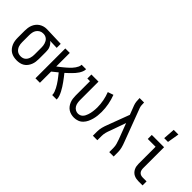

<svg xmlns="http://www.w3.org/2000/svg" viewBox="68 -1555 2364 2364"><g transform="rotate(45 1250.0 -373.5)"><path d="M249 8Q223 8 196.5 2.5Q170 -3 147 -16.5Q124 -30 107 -51Q90 -72 79.5 -96.5Q69 -121 65 -147Q61 -173 61 -200V-320Q61 -346 64.5 -371Q68 -396 77.5 -420Q87 -444 103 -464.5Q119 -485 140 -499Q161 -513 186 -520.5Q211 -528 236 -528H250L489 -520V-450L371 -454Q387 -443 398.5 -427.5Q410 -412 418 -394.5Q426 -377 428.5 -358Q431 -339 431 -320V-200Q431 -174 427.5 -148Q424 -122 414 -97.5Q404 -73 388 -52Q372 -31 349.5 -17Q327 -3 301 2.5Q275 8 249 8ZM249 -62Q265 -62 281 -66.5Q297 -71 310 -81.5Q323 -92 331.5 -106Q340 -120 345 -135.5Q350 -151 352 -167.5Q354 -184 354 -200V-320Q354 -336 352 -351.5Q350 -367 345.5 -381.5Q341 -396 333.5 -410Q326 -424 314.5 -434.5Q303 -445 288.5 -451Q274 -457 259 -458H242Q218 -458 196.5 -445.5Q175 -433 161.5 -413Q148 -393 143.5 -368.5Q139 -344 139 -320V-200Q139 -183 141 -166.5Q143 -150 148.5 -134.5Q154 -119 163.5 -105Q173 -91 186 -81Q199 -71 215.5 -66.5Q232 -62 249 -62Z M569 0V-520H647V-284Q663 -296 679 -308.5Q695 -321 710.5 -333.5Q726 -346 741.5 -359.5Q757 -373 771.5 -386.5Q786 -400 799.5 -415Q813 -430 824.5 -446.5Q836 -463 844.5 -481.5Q853 -500 853 -520H931Q931 -497 922 -475Q913 -453 900.5 -433.5Q888 -414 872.5 -396.5Q857 -379 841 -362.5Q825 -346 808 -330.5Q791 -315 774 -299Q792 -277 809.5 -254Q827 -231 844 -207.5Q861 -184 876.5 -159.5Q892 -135 905.5 -109.5Q919 -84 929 -56.5Q939 -29 939 0H861Q861 -25 852.5 -48Q844 -71 832.5 -93Q821 -115 808 -135.5Q795 -156 780.5 -176Q766 -196 750.5 -215.5Q735 -235 720 -254Q702 -239 683.5 -224.5Q665 -210 647 -195V0Z M1246 8Q1220 8 1194.5 1.5Q1169 -5 1147.5 -19Q1126 -33 1110.5 -54Q1095 -75 1085.5 -99Q1076 -123 1072.5 -148.5Q1069 -174 1069 -200V-450H1023V-520H1147V-200Q1147 -176 1151 -152Q1155 -128 1167 -107.5Q1179 -87 1200.5 -74.5Q1222 -62 1245 -62Q1263 -62 1279.5 -68.5Q1296 -75 1308 -87.5Q1320 -100 1328 -115.5Q1336 -131 1341.5 -147.5Q1347 -164 1351 -181Q1355 -198 1357 -215Q1359 -232 1360.5 -249.5Q1362 -267 1362 -285Q1362 -342 1351 -399Q1340 -456 1319 -510L1392 -535Q1415 -475 1427 -411.5Q1439 -348 1439 -284Q1439 -252 1435.5 -219Q1432 -186 1423.5 -154.5Q1415 -123 1401 -93Q1387 -63 1364 -39Q1341 -15 1310 -3.5Q1279 8 1246 8Z M1569 0V-74Q1569 -111 1578.5 -147.5Q1588 -184 1602 -219L1709 -504L1663 -624Q1654 -649 1651 -675Q1648 -701 1648 -728V-735H1726V-728Q1726 -708 1727.5 -688Q1729 -668 1736 -649L1898 -219Q1912 -184 1921.5 -147.5Q1931 -111 1931 -74V0H1854V-74Q1854 -105 1845.5 -135Q1837 -165 1826 -195L1748 -400L1675 -195Q1669 -180 1664 -165.5Q1659 -151 1655 -135.5Q1651 -120 1649 -104.5Q1647 -89 1647 -74V0Z M2366 0Q2345 0 2324.5 -3.5Q2304 -7 2285 -16Q2266 -25 2251.5 -40Q2237 -55 2227.5 -74Q2218 -93 2214.5 -113.5Q2211 -134 2211 -155V-450H2075V-520H2289V-155Q2289 -138 2293 -122Q2297 -106 2307.5 -93.5Q2318 -81 2334 -75.5Q2350 -70 2366 -70H2434V0ZM2211 -600 2222 -755H2303L2277 -600Z"/></g></svg>

Font: Iosevka Curly Slab
Style: Regular
Weight: 400
Monospace: yes
Designer: Belleve Invis
Foundry: Belleve Invis
Version: Version 22.1.2; ttfautohint (v1.8.4)